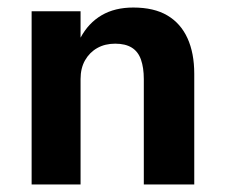

<svg xmlns="http://www.w3.org/2000/svg" viewBox="-20 -490 600 510"><path d="M362 -280Q362 -310 354.5 -331.5Q347 -353 330 -363.5Q313 -374 286 -374Q259 -374 238.5 -362.5Q218 -351 206 -330Q194 -309 194 -280V0H64V-460H194V-390Q215 -429 250 -449.5Q285 -470 334 -470Q389 -470 424.5 -449Q460 -428 478 -388.5Q496 -349 496 -294V0H362Z"/></svg>

Font: Venryn Sans SemiBold
Style: Regular
Weight: 600
Designer: Owen Earl, indestructible type* (font) & Cristiano Sobral (main changes)
Version: Version 3.60;October 28, 2020;FontCreator 13.0.0.2681 64-bit